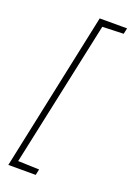

<svg xmlns="http://www.w3.org/2000/svg" viewBox="-167 -804 698 1015"><g transform="rotate(20 181.5 -296.5)"><path d="M20 150 209 -743H363L356 -710L237 -706L62 113L181 117L174 150Z"/></g></svg>

Font: Saira Thin
Style: Italic
Weight: 100
Italic angle: -12°
Designer: Hector Gatti with collaboration of the Omnibus-Type team
Foundry: Omnibus-Type
Version: Version 1.101